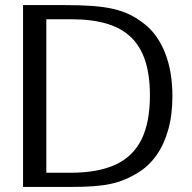

<svg xmlns="http://www.w3.org/2000/svg" viewBox="-20 -736 755 756"><path d="M70.8 0V-716H231.1Q295.1 -716 342.7 -712.6Q390.4 -709.1 426.5 -700.8Q462.7 -692.4 492.4 -677.7Q522.2 -663 550.6 -640.1Q601.4 -599.8 630.2 -527Q658.9 -454.2 658.9 -357.7Q658.9 -283.2 642.2 -224.4Q625.5 -165.6 595.3 -123.5Q565.1 -81.4 524.1 -56.6Q497.3 -39.9 470.9 -29Q444.4 -18 414.6 -11.7Q384.7 -5.3 347.7 -2.7Q310.7 0 262.6 0ZM162.4 -5.6 95.1 -55.8H257.6Q365.5 -55.8 434.5 -87.6Q503.5 -119.3 536.9 -186.4Q570.3 -253.6 570.3 -360.5Q570.3 -439.4 551.9 -496.3Q533.5 -553.2 495.7 -589.5Q458 -625.8 399.4 -643Q340.9 -660.2 260.2 -660.2H95.1L162.4 -710.5Z"/></svg>

Font: Russolo 10pt ExtraLight
Style: Regular
Weight: 200
Designer: Micah Stupak-Hahn
Version: Version 1.000